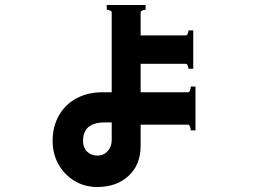

<svg xmlns="http://www.w3.org/2000/svg" viewBox="-20 -683 1040 770"><path d="M764 -336V-160H745Q745 -168 742 -175.5Q739 -183 734 -183H544V-98Q544 -22 495.5 22.5Q447 67 370 67Q319 67 278 42Q237 17 214 -25Q191 -67 191 -118Q191 -175 216 -219.5Q241 -264 286.5 -288.5Q332 -313 391 -313H428V-633Q428 -638 421 -641Q414 -644 408 -644V-663H564V-644Q558 -644 551 -641Q544 -638 544 -633V-541H725Q730 -541 733 -548Q736 -555 736 -561H755V-407H736Q736 -413 733 -420Q730 -427 725 -427H544V-313H734Q739 -313 742 -320.5Q745 -328 745 -336ZM428 -121V-192H400Q313 -192 313 -118Q313 -91 329 -75Q345 -59 371 -59Q396 -59 412 -77Q428 -95 428 -121Z"/></svg>

Font: Aoboshi One
Style: Regular
Weight: 400
Designer: IKIMOJI
Foundry: Natsumi Matsuba
Version: Version 1.000; ttfautohint (v1.8.3)